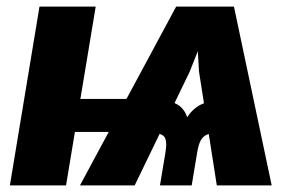

<svg xmlns="http://www.w3.org/2000/svg" viewBox="-20 -559 893 579"><path d="M633.8 0 580.1 -343.3 568.8 -539.1H685.5L799.3 0ZM9.8 0 99.1 -539.1H268.6L179.2 0ZM124.5 -161.1 141.1 -260.7H427.7L411.6 -161.1ZM462.4 0 479 -99.6Q484.9 -135.3 475.1 -147Q465.3 -158.7 431.2 -158.7L447.8 -259.3Q480 -259.3 507.1 -247.8Q534.2 -236.3 544.4 -205.6Q564.5 -236.3 595.5 -247.8Q626.5 -259.3 658.7 -259.3L642.1 -158.7Q619.6 -158.7 606.2 -153.8Q592.8 -148.9 585.7 -136.2Q578.6 -123.5 574.7 -99.6L558.1 0ZM221.2 0 511.2 -539.1H629.9L551.8 -342.3L386.2 0Z"/></svg>

Font: Inter 18pt ExtraBold
Style: Italic
Weight: 800
Italic angle: -9.3988°
Designer: Rasmus Andersson
Foundry: rsms
Version: Version 4.001;git-66647c0bb